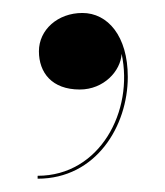

<svg xmlns="http://www.w3.org/2000/svg" viewBox="-20 -128 254 296"><path d="M40 -49C40 -16 60 10 103 10C140 10 166 -18.5 167.5 -45C186.5 43 134 143 38 143V147.5C128 147.5 177 66.5 177 -9.5C177 -72.5 146 -108 107 -108C69 -108 40 -82 40 -49Z"/></svg>

Font: Bodoni* 36pt
Style: Regular
Weight: 400
Version: Version 2.3